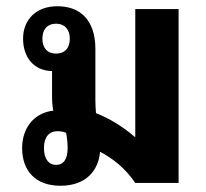

<svg xmlns="http://www.w3.org/2000/svg" viewBox="-20 -587 662 616"><path d="M414 0H553V-558H414V-148H412C374 -181 331 -207 288 -224C287 -236 286 -250 286 -266V-430C286 -524 236 -567 164 -567C95 -567 54 -523 54 -463C54 -404 88 -360 147 -359V-279C147 -262 148 -247 151 -232C89 -225 51 -176 51 -112C51 -38 95 9 174 9C257 9 296 -41 301 -100C343 -78 382 -47 414 0ZM160 -415C132 -415 116 -433 116 -463C116 -493 132 -511 160 -511C187 -511 204 -493 204 -463C204 -432 187 -415 160 -415ZM160 -58C135 -58 121 -79 121 -112C121 -146 136 -166 165 -166C176 -166 185 -164 192 -161C195 -145 197 -130 197 -112C197 -78 185 -58 160 -58Z"/></svg>

Font: Noto Sans Thai Looped SemiCondensed
Style: Bold
Weight: 700
Width: 4
Designer: Sasikarn Vongin, Ben Mitchell
Foundry: The Fontpad Ltd
Version: Version 1.001